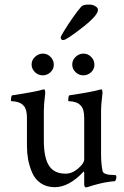

<svg xmlns="http://www.w3.org/2000/svg" viewBox="-20 -817 545 845"><path d="M371.1 -796.9Q386.7 -796.9 396.5 -791.5Q406.2 -786.1 408.7 -781.7Q411.1 -777.3 411.1 -773.4Q411.1 -749 341.3 -694.8Q271.5 -640.6 258.8 -640.6Q247.1 -640.6 247.1 -653.3Q247.1 -656.2 262.2 -681.2Q277.3 -706.1 299.3 -737.8Q321.3 -769.5 337.9 -788.1Q346.7 -796.9 371.1 -796.9ZM424.8 -333V-137.7Q424.8 -95.7 431.6 -63.5Q433.6 -56.6 442.4 -52.7Q451.2 -48.8 460.9 -47.9Q470.7 -46.9 480.5 -46.9L489.3 -45.9Q492.2 -44.9 492.2 -35.2Q492.2 -32.2 489.7 -25.9Q487.3 -19.5 484.4 -19.5Q469.7 -18.6 451.7 -15.6Q433.6 -12.7 418 -8.8Q402.3 -4.9 388.7 -1Q375 2.9 367.2 5.9L358.4 7.8Q350.6 7.8 350.6 -7.8V-57.6L348.6 -62.5Q284.2 6.8 220.7 6.8Q184.6 6.8 158.7 -11.2Q132.8 -29.3 120.6 -59.1Q108.4 -88.9 103.5 -116.7Q98.6 -144.5 98.6 -174.8V-297.9Q98.6 -335.9 85 -350.6Q75.2 -362.3 61 -366.7Q46.9 -371.1 37.6 -371.1Q28.3 -371.1 28.3 -373Q28.3 -396.5 34.2 -397.5Q137.7 -413.1 168.9 -422.9Q169.9 -422.9 171.9 -423.3Q173.8 -423.8 173.8 -423.8Q177.7 -423.8 178.7 -415.5Q179.7 -407.2 178.7 -403.3Q172.9 -356.4 172.9 -331.1V-199.2Q172.9 -124 195.3 -88.4Q217.8 -52.7 268.6 -52.7Q297.9 -52.7 324.2 -75.7Q350.6 -98.6 350.6 -115.2V-297.9Q350.6 -335.9 336.9 -350.6Q327.1 -362.3 313 -366.7Q298.8 -371.1 289.6 -371.1Q280.3 -371.1 280.3 -373Q280.3 -396.5 286.1 -397.5Q389.6 -413.1 420.9 -422.9Q421.9 -422.9 423.8 -423.3Q425.8 -423.8 425.8 -423.8Q429.7 -423.8 430.7 -415.5Q431.6 -407.2 430.7 -403.3Q424.8 -356.4 424.8 -333ZM313 -566.9Q328.1 -581.1 347.7 -581.1Q367.2 -581.1 381.3 -566.4Q395.5 -551.8 395.5 -532.2Q395.5 -512.7 380.9 -499Q366.2 -485.4 346.7 -485.4Q327.1 -485.4 312.5 -499.5Q297.9 -513.7 297.9 -533.2Q297.9 -552.7 313 -566.9ZM134.3 -566.9Q149.4 -581.1 168.9 -581.1Q188.5 -581.1 202.6 -566.4Q216.8 -551.8 216.8 -532.2Q216.8 -512.7 202.1 -499Q187.5 -485.4 168 -485.4Q148.4 -485.4 133.8 -499.5Q119.1 -513.7 119.1 -533.2Q119.1 -552.7 134.3 -566.9Z"/></svg>

Font: Crimson Text
Style: Regular
Weight: 400
Version: Version 0.13